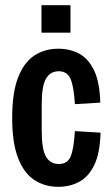

<svg xmlns="http://www.w3.org/2000/svg" viewBox="-20 -709 431 741"><path d="M205 12Q153 12 113 -14Q73 -40 50 -98.5Q27 -157 27 -254Q27 -352 50 -410.5Q73 -469 113 -495Q153 -521 205 -521Q250 -521 285.5 -502Q321 -483 343 -437.5Q365 -392 367 -313L269 -307Q265 -376 252 -405Q239 -434 207 -434Q174 -434 157.5 -405.5Q141 -377 141 -306V-203Q141 -133 157.5 -104.5Q174 -76 207 -76Q240 -76 252.5 -105Q265 -134 269 -203L368 -197Q366 -118 344 -72.5Q322 -27 286 -7.5Q250 12 205 12ZM140 -583V-689H252V-583Z"/></svg>

Font: Special Gothic Condensed Medium
Style: Regular
Weight: 500
Width: 3
Designer: Alistair McCready
Foundry: Monolith
Version: Version 1.000; ttfautohint (v1.8.4.7-5d5b)